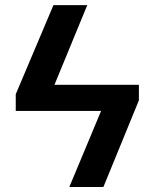

<svg xmlns="http://www.w3.org/2000/svg" viewBox="-20 -748 618 768"><path d="M535.6 -346.7 393.6 0H257.3L384.3 -304.2H43V-371.1L193.8 -727.5H329.1L197.8 -408.7H535.6Z"/></svg>

Font: Inter Tight SemiBold
Style: Regular
Weight: 600
Designer: Rasmus Andersson
Foundry: rsms
Version: Version 3.004; ttfautohint (v1.8.4.7-5d5b)